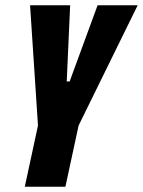

<svg xmlns="http://www.w3.org/2000/svg" viewBox="-20 -708 542 728"><path d="M74 0 124 -232 94 -688H246L233 -399H244L350 -688H502L278 -232L228 0Z"/></svg>

Font: Saira Condensed Black
Style: Italic
Weight: 900
Width: 3
Italic angle: -12°
Designer: Hector Gatti with collaboration of the Omnibus-Type team
Foundry: Omnibus-Type
Version: Version 1.101